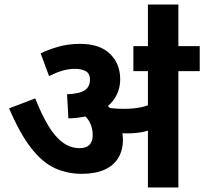

<svg xmlns="http://www.w3.org/2000/svg" viewBox="-20 -825 899 845"><path d="M765 -512V0H631V-512H567V-622H859V-512ZM333 -632Q419 -632 464 -588Q509 -544 509 -477Q509 -428 483 -389.5Q457 -351 406 -328.5Q355 -306 281 -304L275 -410Q334 -413 355 -429Q376 -445 376 -474Q376 -503 356 -512.5Q336 -522 311 -522Q280 -522 251.5 -513Q223 -504 196 -490L159 -590Q188 -605 233.5 -618.5Q279 -632 333 -632ZM521 -211Q521 -164 500.5 -130Q480 -96 439.5 -78Q399 -60 340 -60Q277 -60 222.5 -84.5Q168 -109 118.5 -171.5Q69 -234 20 -348L135 -392Q163 -321 192.5 -272Q222 -223 256 -198Q290 -173 330 -173Q359 -173 373.5 -187.5Q388 -202 388 -230Q388 -271 366 -301Q344 -331 297 -359L376 -383L438 -374Q453 -362 467 -346Q481 -330 491 -313L502 -292Q511 -273 516 -252.5Q521 -232 521 -211ZM525 -346Q567 -346 601 -353Q635 -360 669 -379V-269Q639 -250 607.5 -244Q576 -238 542 -238Q521 -238 500.5 -239.5Q480 -241 462.5 -244Q445 -247 431 -249L419 -342L434 -355Q453 -351 474 -348.5Q495 -346 525 -346ZM631 -617V-805H765V-617Z"/></svg>

Font: Noto Sans Devanagari
Style: Bold
Weight: 700
Version: Version 2.003